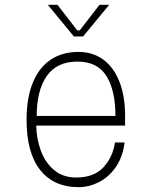

<svg xmlns="http://www.w3.org/2000/svg" viewBox="-20 -765 640 795"><path d="M90 -269Q90 -360 116 -423Q142 -486 190 -518Q238 -550 305 -550Q363 -550 406.5 -519Q450 -488 474 -428Q498 -368 498 -285V-245H130Q131 -191 149 -141.5Q167 -92 204 -61Q241 -30 295 -30Q369 -30 408 -72Q447 -114 456 -175H496Q488 -114 459 -72.5Q430 -31 389 -10.5Q348 10 305 10Q203 10 146.5 -61Q90 -132 90 -269ZM301 -510Q215 -510 173.5 -450Q132 -390 132 -285H458Q458 -391 420.5 -450.5Q383 -510 301 -510ZM300 -639H310L392 -745H432L324 -614H286L178 -745H218Z"/></svg>

Font: Fliege Mono Thin
Style: Regular
Weight: 100
Version: Version 0.020;Glyphs 3.3 (3306)